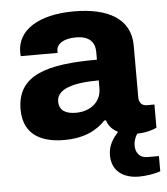

<svg xmlns="http://www.w3.org/2000/svg" viewBox="-53 -586 721 831"><g transform="rotate(-5 308.0 -170.5)"><path d="M209 12C295 12 350 -16 389 -57H396C403 -34 419 -15 444 -3C422 22 400 51 400 95C400 171 459 198 517 198C545 198 584 193 611 183V117H561C525 117 510 91 510 62C510 45 516 27 526 12C564 12 596 1 611 -6V-107H577C557 -107 544 -121 544 -144V-369C544 -488 443 -539 299 -539C143 -539 52 -478 52 -384C52 -377 52 -372 53 -366H213V-375C213 -406 245 -426 298 -426C355 -426 380 -399 380 -355V-322C166 -322 32 -287 32 -136C32 -18 122 12 209 12ZM270 -101C227 -101 197 -116 197 -156C197 -209 265 -232 380 -232V-197C380 -140 334 -101 270 -101Z"/></g></svg>

Font: Archivo ExtraBold
Style: Regular
Weight: 800
Designer: Hector Gatti
Foundry: Omnibus-Type
Version: Version 2.001